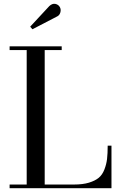

<svg xmlns="http://www.w3.org/2000/svg" viewBox="-20 -995 643 1015"><path d="M283.2 -908.7 151.4 -840.3 139.6 -854 240.7 -962.9Q256.3 -977.5 272.5 -974.4Q288.6 -971.2 296.4 -957.5Q303.2 -945.3 299.3 -930.2Q295.4 -915 283.2 -908.7ZM569.3 0H30.8V-19.5H121.1V-730.5H30.8V-750H306.2V-730.5H216.3V-19.5H371.1Q417.5 -19.5 450 -29.3Q482.4 -39.1 501.7 -54.9Q521 -70.8 531.7 -98.4Q542.5 -126 545.9 -154.5Q549.3 -183.1 549.3 -225.1H569.3Z"/></svg>

Font: Bodoni* 11pt
Style: Regular
Weight: 400
Version: Version 2.3